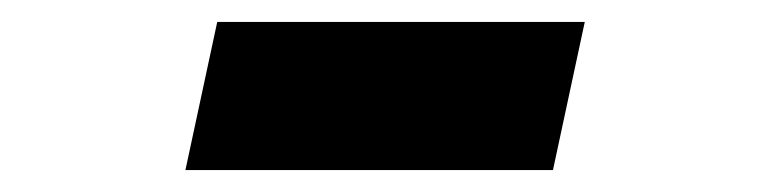

<svg xmlns="http://www.w3.org/2000/svg" viewBox="-20 -395 690 175"><path d="M178 -375H513L484 -240H149Z"/></svg>

Font: Azeret Mono
Style: Bold Italic
Weight: 700
Italic angle: -12°
Designer: Martin Vácha
Foundry: Displaay
Version: Version 1.000; Glyphs 3.0.3, build 3074